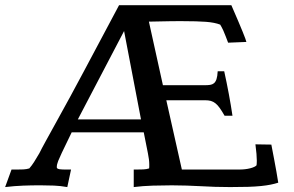

<svg xmlns="http://www.w3.org/2000/svg" viewBox="-20 -722 1146 748"><path d="M649.4 0Q614.3 0 575.2 1.2Q536.1 2.4 501 6.8V-61.5H511.7Q525.9 -61.5 538.1 -62Q550.3 -62.5 561 -65.9Q561.5 -69.3 561.5 -73Q561.5 -76.7 561.5 -82Q561.5 -99.1 556.2 -125L540 -206.5H259.3L220.7 -126.5Q212.4 -108.9 206.8 -95.2Q201.2 -81.5 201.2 -70.3Q201.2 -66.9 204.3 -65.2Q207.5 -63.5 212.2 -62.7Q216.8 -62 222.7 -61.8Q228.5 -61.5 233.9 -61.5H256.8L242.2 6.8Q214.8 2 189.7 1Q164.6 0 139.6 0Q121.1 0 104 0.2Q86.9 0.5 70.1 1.2Q53.2 2 35.9 3.2Q18.6 4.4 0 6.8L24.9 -61.5H47.4Q59.6 -61.5 71 -62Q82.5 -62.5 94.2 -65.9Q104 -77.1 113.3 -91.8Q122.6 -106.4 133.3 -125Q141.1 -141.1 159.4 -174.3Q177.7 -207.5 201.7 -251Q225.6 -294.4 253.2 -344.7Q280.8 -395 307.6 -445.8L443.8 -701.7H881.3Q897 -666 907.7 -640.6Q918.5 -615.2 925.3 -598.4Q932.1 -581.5 935.5 -572.3Q939 -563 939.9 -558.6L868.7 -555.7L859.4 -580.1Q855.5 -590.8 850.1 -602.8Q844.7 -614.7 837.9 -626Q816.9 -634.3 782.5 -637Q748 -639.6 690.4 -639.6Q683.1 -639.6 672.1 -639.6Q661.1 -639.6 645.5 -639.4Q629.9 -639.2 608.9 -638.7Q587.9 -638.2 560.1 -637.7L614.7 -390.1H780.8Q790.5 -390.1 798.8 -391.4Q807.1 -392.6 813.5 -397.7Q819.8 -402.8 823.5 -413.8Q827.1 -424.8 828.1 -444.3H853.5Q863.3 -399.9 871.6 -355.2Q879.9 -310.5 885.7 -271H855Q844.7 -289.1 836.4 -300.8Q828.1 -312.5 819.6 -319.3Q811 -326.2 801.3 -328.9Q791.5 -331.5 777.8 -331.5H627.9L688.5 -61.5H911.1Q936 -61.5 954.8 -66.4Q973.6 -71.3 979.5 -78.1Q980 -82 980.2 -86.4Q980.5 -90.8 980.5 -96.2Q980.5 -107.4 979.2 -122.6Q978 -137.7 975.1 -159.7Q987.3 -159.7 1004.4 -159.2Q1021.5 -158.7 1037.1 -158.7L1047.9 -102.1Q1052.2 -78.6 1056.9 -53.2Q1061.5 -27.8 1064 -10.3Q1050.3 -5.9 1034.4 -2.7Q1018.6 0.5 997.1 2.7Q975.6 4.9 946.3 5.9Q917 6.8 876.5 6.8Q846.2 6.8 818.1 5.9Q790 4.9 762.5 3.4Q734.9 2 707 1Q679.2 0 649.4 0ZM529.3 -256.8 463.4 -601.1 283.2 -256.8Z"/></svg>

Font: Tienne
Style: Regular
Weight: 400
Designer: vernon adams
Foundry: vernon adams
Version: Version 1.001